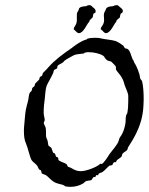

<svg xmlns="http://www.w3.org/2000/svg" viewBox="-20 -717 579 747"><path d="M537 -291C538 -303 539 -318 539 -332C539 -358 537 -384 533 -400C532 -405 527 -407 526 -411C524 -416 524 -424 522 -429C519 -439 515 -450 511 -458C508 -466 500 -475 500 -480C500 -484 498 -482 497 -484C489 -501 486 -527 471 -528C464 -528 463 -536 460 -539C450 -547 442 -552 431 -557C416 -562 387 -564 376 -567C370 -569 361 -570 352 -570C340 -570 328 -569 322 -567C319 -567 318 -564 318 -564C293 -558 260 -531 260 -531C221 -504 194 -484 168 -455C161 -446 151 -438 147 -433C145 -430 146 -425 143 -422C142 -420 137 -420 136 -418C133 -415 134 -410 132 -407C128 -402 121 -397 118 -393C115 -390 116 -385 114 -382C112 -380 108 -377 106 -375C104 -371 105 -368 103 -364C101 -360 96 -358 96 -356C91 -347 92 -333 88 -320C82 -298 79 -287 77 -261C76 -242 73 -225 73 -209C73 -187 75 -172 81 -159C89 -141 96 -105 103 -94C107 -87 117 -82 125 -72C128 -67 129 -62 132 -58C133 -56 138 -56 139 -54C142 -50 140 -46 143 -42C146 -40 153 -38 158 -36C167 -30 174 -21 183 -14C203 2 223 -3 234 8C241 9 248 10 254 10C275 10 291 4 303 -3C307 -5 308 -8 311 -10C319 -16 330 -13 336 -17C339 -19 341 -28 345 -28C346 -28 348 -28 349 -28C353 -28 353 -36 355 -36C357 -36 359 -35 360 -35C364 -35 362 -42 366 -42C368 -45 374 -45 376 -46C389 -54 395 -64 405 -72C409 -74 414 -73 417 -75C419 -78 421 -86 425 -86C426 -86 428 -86 430 -86C433 -86 432 -91 435 -94C441 -99 450 -104 453 -108C455 -111 454 -116 457 -119C461 -125 471 -128 475 -134C477 -137 477 -142 479 -145C489 -161 495 -171 497 -174C520 -214 533 -251 537 -291ZM479 -345C479 -339 479 -331 479 -323C479 -307 478 -290 475 -276C466 -265 471 -248 467 -232C463 -214 461 -207 453 -192C448 -184 445 -183 442 -170C437 -153 417 -133 405 -116C401 -109 382 -79 375 -79C374 -79 372 -80 370 -80C370 -80 369 -80 369 -79C360 -69 318 -51 294 -51C282 -51 272 -54 256 -64C253 -66 249 -66 245 -68C242 -70 241 -77 238 -79C230 -84 214 -88 208 -94C206 -96 208 -103 205 -104C204 -106 199 -106 198 -108C196 -111 196 -116 194 -119C193 -121 188 -121 187 -123C184 -127 183 -136 180 -141C176 -147 170 -147 168 -152C167 -155 167 -163 165 -170C161 -180 159 -182 159 -191V-200C159 -206 159 -211 158 -218C157 -225 151 -232 150 -239C153 -245 154 -249 154 -250C154 -259 151 -262 150 -276V-281C150 -284 150 -285 150 -289C150 -298 152 -317 154 -331C156 -350 157 -370 161 -382C166 -395 177 -411 187 -433C188 -435 188 -440 190 -444C192 -447 199 -448 202 -451C204 -455 202 -459 205 -462C209 -466 216 -468 223 -473C227 -475 228 -478 230 -480C239 -487 252 -494 267 -502C274 -506 291 -507 307 -509C307 -513 318 -514 325 -514C346 -514 371 -508 383 -499C387 -496 389 -488 395 -484C400 -479 408 -480 413 -477C421 -470 431 -459 431 -457C431 -455 431 -452 431 -450C431 -449 431 -448 431 -447C438 -433 457 -421 464 -389C466 -380 477 -361 479 -345ZM351 -668C352 -670 352 -672 352 -674C352 -683 341 -688 340 -690C336 -693 335 -697 328 -697C321 -697 315 -693 315 -693C309 -692 297 -693 289 -686C286 -683 287 -677 282 -671C279 -667 279 -662 279 -658C279 -652 279 -646 279 -639C279 -619 267 -614 267 -604C267 -603 267 -602 267 -602C271 -602 278 -588 287 -588C305 -588 318 -624 326 -631C329 -634 327 -635 329 -638C332 -642 338 -646 340 -649C343 -654 341 -659 344 -664C344 -665 350 -666 351 -668ZM456 -668C457 -670 458 -672 458 -674C458 -683 447 -688 446 -690C441 -693 441 -697 434 -697C426 -697 420 -693 420 -693C414 -692 403 -693 395 -686C391 -683 392 -677 387 -671C385 -667 384 -662 384 -658C384 -652 385 -646 385 -639C385 -619 372 -614 372 -604C372 -603 373 -602 373 -602C377 -602 384 -588 392 -588C410 -588 424 -624 431 -631C434 -634 432 -635 434 -638C437 -642 444 -646 446 -649C448 -654 447 -659 450 -664C450 -665 455 -666 456 -668Z"/></svg>

Font: Jim Nightshade
Style: Regular
Weight: 400
Designer: Astigmatic (AOETI)
Foundry: Astigmatic (AOETI)
Version: Version 1.000